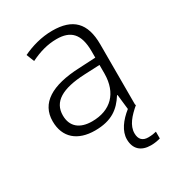

<svg xmlns="http://www.w3.org/2000/svg" viewBox="-181 -744 898 980"><g transform="rotate(-30 268.0 -254.5)"><path d="M378 30C378 -16 412 -54 458 -93L454 -94V-451C454 -578 396 -634 276 -634C212 -634 151 -616 101 -592L119 -546C170 -571 219 -586 274 -586C355 -586 398 -547 398 -442V-405L301 -400C135 -393 47 -338 47 -232C47 -136 110 -83 212 -83C311 -83 360 -123 398 -183H401L411 -95C363 -57 329 -11 329 37C329 94 363 125 421 125C445 125 462 121 477 117V77C466 80 450 83 429 83C396 83 378 65 378 30ZM308 -358 398 -362V-310C397 -198 333 -131 222 -131C150 -131 107 -166 107 -232C107 -312 173 -352 308 -358Z"/></g></svg>

Font: Noto Sans Telugu UI Light
Style: Regular
Weight: 300
Designer: Jelle Bosma - Monotype Design Team
Foundry: Monotype Imaging Inc.
Version: Version 2.005